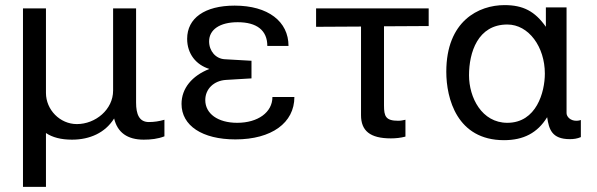

<svg xmlns="http://www.w3.org/2000/svg" viewBox="-20 -534 2337 752"><path d="M160 -13C185 4 219 13 262 13C332 13 392 -14 427 -70C440 -15 479 13 543 13C571 13 598 10 624 0V-65C604 -59 583 -56 563 -56C525 -56 513 -87 513 -132V-501H423V-179C423 -105 354 -48 281 -48C215 -48 160 -104 160 -170V-501H70V198H160Z M691 -127C691 -42 772 12 902 12C1044 12 1133 -53 1133 -154H1047C1047 -94 990 -53 909 -53C833 -53 784 -89 784 -142C784 -186 818 -218 865 -221L965 -227V-296L860 -302C825 -304 799 -334 799 -372C799 -418 841 -447 911 -447C986 -447 1027 -415 1027 -354H1110C1110 -450 1030 -512 899 -512C782 -512 713 -463 713 -382C713 -323 748 -280 800 -264C732 -237 691 -188 691 -127Z M1394 -430V-83C1394 -22 1429 8 1511 8C1530 8 1549 6 1568 1V-65C1559 -63 1550 -61 1540 -61C1491 -61 1484 -78 1484 -121V-431L1659 -432V-501H1218V-429Z M1967 -438C2051 -438 2114 -350 2114 -246C2114 -173 2081 -53 1967 -53C1867 -53 1817 -152 1817 -239C1817 -328 1851 -438 1967 -438ZM2123 -75C2130 -28 2141 11 2212 11C2227 11 2241 9 2255 3V-64C2247 -61 2239 -61 2237 -61C2214 -61 2199 -77 2199 -91V-505H2118V-429C2075 -490 2029 -514 1956 -514C1855 -514 1728 -452 1728 -253C1728 -148 1770 15 1954 15C2030 15 2085 -13 2123 -75Z"/></svg>

Font: Perun
Style: Regular
Weight: 400
Foundry: Copyright (c) Stefan Peev, Context Ltd, 2016
Version: Version 1.089